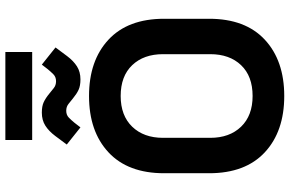

<svg xmlns="http://www.w3.org/2000/svg" viewBox="-202 -864 1080 716"><g transform="rotate(-90 338.0 -506.0)"><path d="M338 14Q206 14 128 -58.5Q50 -131 50 -266V-434Q50 -569 128 -641.5Q206 -714 338 -714Q470 -714 548 -641.5Q626 -569 626 -434V-266Q626 -131 548 -58.5Q470 14 338 14ZM338 -104Q412 -104 453 -147Q494 -190 494 -262V-438Q494 -510 453 -553Q412 -596 338 -596Q265 -596 223.5 -553Q182 -510 182 -438V-262Q182 -190 223.5 -147Q265 -104 338 -104ZM221 -746 157 -797 189 -840Q207 -864 227.5 -877Q248 -890 276 -890Q300 -890 315 -883Q330 -876 347 -862Q357 -854 367.5 -845.5Q378 -837 393 -837Q409 -837 419 -847Q429 -857 438 -868L455 -890L519 -839L487 -796Q469 -772 448.5 -759Q428 -746 400 -746Q376 -746 361 -753Q346 -760 329 -774Q319 -782 308.5 -790.5Q298 -799 283 -799Q267 -799 257 -789Q247 -779 238 -768ZM174 -926V-1026H502V-926Z"/></g></svg>

Font: Space Grotesk
Style: Bold
Weight: 700
Designer: Florian Karsten
Foundry: Florian Karsten
Version: Version 2.000